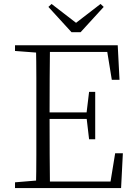

<svg xmlns="http://www.w3.org/2000/svg" viewBox="-20 -952 686 972"><path d="M241 -932 389 -818H341L489 -932L505 -917L388 -789H342L225 -917ZM56 0V-29L188 -40H198V0ZM162 0Q164 -83 164 -166Q164 -249 164 -333V-390Q164 -474 164 -557.5Q164 -641 162 -723H233Q232 -641 231.5 -556Q231 -471 231 -377V-357Q231 -255 231.5 -169Q232 -83 233 0ZM198 0V-33H569L536 -11L563 -176H602L593 0ZM198 -350V-383H436V-350ZM431 -247 418 -358V-379L431 -487H462V-247ZM56 -694V-723H198V-684H188ZM546 -548 519 -714 553 -689H198V-723H576L585 -548Z"/></svg>

Font: Early Summer Mincho VF
Style: Regular
Weight: 250
Designer: GuiWonder
Version: Version 1.002